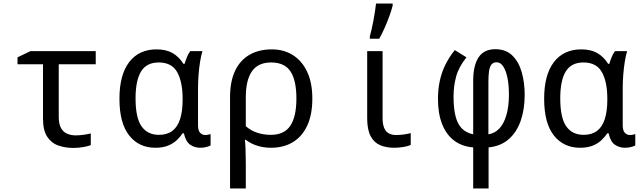

<svg xmlns="http://www.w3.org/2000/svg" viewBox="-20 -825 3640 1085"><path d="M395 11Q349 11 310 -2.5Q271 -16 247 -52Q223 -88 223 -155V-462H79V-501L152 -536H521V-462H312V-164Q312 -126 324 -103Q336 -80 358 -70Q380 -60 408 -60Q430 -60 453.5 -63.5Q477 -67 493 -71V-5Q479 1 451.5 6Q424 11 395 11Z M858 10Q765 10 710 -59.5Q655 -129 655 -267Q655 -402 710 -474Q765 -546 865 -546Q918 -546 954.5 -525.5Q991 -505 1017 -464H1023Q1028 -481 1036 -501Q1044 -521 1055 -536H1124Q1117 -514 1111 -478Q1105 -442 1102 -402Q1099 -362 1099 -326V-118Q1099 -87 1111 -74.5Q1123 -62 1140 -62Q1148 -62 1157 -64Q1166 -66 1170 -67V-3Q1163 1 1147 5.5Q1131 10 1111 10Q1080 10 1055 -7Q1030 -24 1019 -72H1012Q999 -52 979 -33Q959 -14 929.5 -2Q900 10 858 10ZM878 -63Q924 -63 953.5 -85Q983 -107 997.5 -151.5Q1012 -196 1012 -261V-267Q1012 -362 981.5 -417Q951 -472 877 -472Q808 -472 777 -421Q746 -370 746 -269Q746 -159 780 -111Q814 -63 878 -63Z M1280 -275Q1280 -366 1309 -426Q1338 -486 1391 -516Q1444 -546 1516 -546Q1583 -546 1634.5 -514Q1686 -482 1715.5 -420Q1745 -358 1745 -268Q1745 -178 1716.5 -116Q1688 -54 1635.5 -22Q1583 10 1511 10Q1471 10 1434 -1.5Q1397 -13 1369 -35H1364Q1366 -19 1367.5 17Q1369 53 1369 98V240H1280ZM1510 -63Q1587 -63 1621 -115Q1655 -167 1655 -268Q1655 -371 1621.5 -421.5Q1588 -472 1512 -472Q1439 -472 1404 -422.5Q1369 -373 1369 -274V-112Q1397 -87 1433.5 -75Q1470 -63 1510 -63Z M2207 10Q2163 10 2128.5 -4.5Q2094 -19 2074.5 -55.5Q2055 -92 2055 -157V-536H2142V-158Q2142 -126 2150 -104.5Q2158 -83 2175 -72.5Q2192 -62 2219 -62Q2241 -62 2264.5 -65.5Q2288 -69 2301 -73V-6Q2287 1 2260 5.5Q2233 10 2207 10ZM2070 -620Q2075 -638 2080.5 -661.5Q2086 -685 2090.5 -710.5Q2095 -736 2099 -760.5Q2103 -785 2105 -805H2199V-794Q2194 -772 2182 -738.5Q2170 -705 2154.5 -669.5Q2139 -634 2123 -606H2070Z M2654 8Q2591 3 2546.5 -30.5Q2502 -64 2478.5 -123.5Q2455 -183 2455 -266Q2455 -321 2465.5 -369Q2476 -417 2497 -459.5Q2518 -502 2550 -542L2616 -501Q2572 -446 2557.5 -392Q2543 -338 2543 -279Q2543 -212 2554.5 -167.5Q2566 -123 2590.5 -98.5Q2615 -74 2654 -66V-368Q2654 -455 2684.5 -501Q2715 -547 2779 -547Q2839 -547 2875.5 -511Q2912 -475 2928.5 -416.5Q2945 -358 2945 -289Q2945 -207 2922.5 -142.5Q2900 -78 2855 -38.5Q2810 1 2741 8V240H2654ZM2740 -66Q2775 -71 2801 -98Q2827 -125 2841.5 -174Q2856 -223 2856 -292Q2856 -345 2847.5 -386Q2839 -427 2823.5 -450Q2808 -473 2786 -473Q2767 -473 2757 -460Q2747 -447 2743.5 -422.5Q2740 -398 2740 -363Z M3258 10Q3165 10 3110 -59.5Q3055 -129 3055 -267Q3055 -402 3110 -474Q3165 -546 3265 -546Q3318 -546 3354.5 -525.5Q3391 -505 3417 -464H3423Q3428 -481 3436 -501Q3444 -521 3455 -536H3524Q3517 -514 3511 -478Q3505 -442 3502 -402Q3499 -362 3499 -326V-118Q3499 -87 3511 -74.5Q3523 -62 3540 -62Q3548 -62 3557 -64Q3566 -66 3570 -67V-3Q3563 1 3547 5.5Q3531 10 3511 10Q3480 10 3455 -7Q3430 -24 3419 -72H3412Q3399 -52 3379 -33Q3359 -14 3329.5 -2Q3300 10 3258 10ZM3278 -63Q3324 -63 3353.5 -85Q3383 -107 3397.5 -151.5Q3412 -196 3412 -261V-267Q3412 -362 3381.5 -417Q3351 -472 3277 -472Q3208 -472 3177 -421Q3146 -370 3146 -269Q3146 -159 3180 -111Q3214 -63 3278 -63Z"/></svg>

Font: Noto Sans Mono
Style: Regular
Weight: 400
Designer: Monotype Design Team
Foundry: Monotype Imaging Inc.
Version: Version 2.014